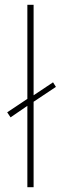

<svg xmlns="http://www.w3.org/2000/svg" viewBox="-20 -780 253 800"><path d="M94 0H120V-356L213 -418L201 -437L120 -383V-760H94V-368L10 -312L24 -291L94 -339Z"/></svg>

Font: Noto Sans Lao Thin
Style: Regular
Weight: 100
Designer: Monotype Design Team
Foundry: Monotype Imaging Inc.
Version: Version 2.003